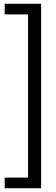

<svg xmlns="http://www.w3.org/2000/svg" viewBox="-20 -760 298 1027"><path d="M5 247V190H130V-683H5V-740H200V247Z"/></svg>

Font: HK Grotesk
Style: Regular
Weight: 400
Designer: Alfredo Marco Pradil
Foundry: Hanken Design Co.
Version: Version 3.001